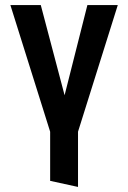

<svg xmlns="http://www.w3.org/2000/svg" viewBox="-20 -520 507 758"><path d="M445 -500H325L235 -144L141 -500H21L178 0V194L288 218V0Z"/></svg>

Font: Advent Pro
Style: Regular
Weight: 400
Designer: VivaRado, Andreas Kalpakidis
Foundry: VivaRado, Andreas Kalpakidis
Version: Version 3.000